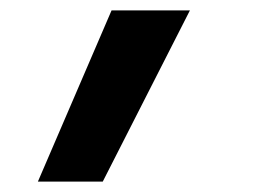

<svg xmlns="http://www.w3.org/2000/svg" viewBox="-20 -183 540 370"><path d="M53 167 195 -163H346L178 167Z"/></svg>

Font: Iosevka SS04 Extrabold
Style: Italic
Weight: 800
Italic angle: -9°
Monospace: yes
Designer: Belleve Invis
Foundry: Belleve Invis
Version: Version 19.0.0; ttfautohint (v1.8.4)